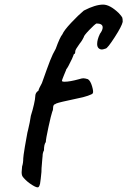

<svg xmlns="http://www.w3.org/2000/svg" viewBox="-20 -692 553 834"><path d="M84 82Q78 76 76 70.5Q74 65 74 56L76 31Q81 16 81 -4Q81 -12 88 -54.5Q95 -97 99 -116L102 -128Q110 -161 114 -189Q122 -214 127.5 -238.5Q133 -263 133 -272Q133 -290 147 -298Q148 -306 162 -331Q186 -399 197.5 -428.5Q209 -458 222 -480Q240 -530 251 -543Q258 -560 289 -593Q320 -626 344 -646Q394 -672 428 -672Q457 -672 495 -636Q509 -621 511 -616Q513 -611 513 -597Q509 -578 478 -530Q447 -482 439 -481Q427 -477 423 -477Q414 -477 408 -483Q402 -489 402 -501Q402 -520 414 -545Q426 -561 426 -573Q426 -590 399 -590Q391 -586 367.5 -561.5Q344 -537 344 -531Q343 -529 338.5 -520.5Q334 -512 325 -501Q307 -476 307 -470Q307 -457 301 -457Q300 -455 296.5 -445.5Q293 -436 287 -425Q283 -416 277 -405Q271 -394 267 -390H268Q265 -383 257 -363.5Q249 -344 249 -341Q249 -337 261 -337Q283 -337 323 -348Q336 -352 342 -352Q349 -352 362 -348Q373 -341 380 -317Q387 -293 383 -287Q382 -283 361.5 -276Q341 -269 319 -265L278 -256Q221 -244 221 -240Q217 -240 214 -236Q211 -232 211 -228Q211 -214 207 -207Q202 -193 190.5 -140Q179 -87 179 -75Q171 -65 171 -39Q165 -28 165 -14Q165 -8 164 -4Q164 1 162 20Q160 39 160 55L157 84Q156 96 154 106Q152 116 147 121Q141 125 119.5 111.5Q98 98 84 82Z"/></svg>

Font: Caveat
Style: Bold
Weight: 700
Designer: Pablo Impallari
Foundry: Pablo Impallari
Version: Version 1.500; ttfautohint (v1.6)